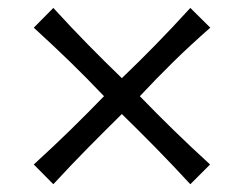

<svg xmlns="http://www.w3.org/2000/svg" viewBox="-20 -558 626 494"><path d="M117.2 -84 66.9 -134.8Q118.7 -182.1 161.1 -223.6Q203.6 -265.1 247.6 -310.5Q203.1 -357.4 161.1 -398.2Q119.1 -439 66.9 -486.8L117.2 -537.6Q164.6 -485.8 206.3 -443.4Q248 -400.9 293.5 -356.9Q339.4 -400.9 380.9 -443.4Q422.4 -485.8 469.7 -537.6L521 -486.8Q468.3 -440.4 426 -398.9Q383.8 -357.4 339.8 -310.5Q383.8 -265.1 426.3 -223.6Q468.8 -182.1 520.5 -134.8L469.7 -84Q421.9 -135.7 380.4 -178Q338.9 -220.2 293.5 -264.6Q248.5 -220.2 206.8 -178Q165 -135.7 117.2 -84Z"/></svg>

Font: Pinar-FD Regular
Style: FD-Regular
Weight: 400
Designer: Amin Abedi
Version: Version 3.000